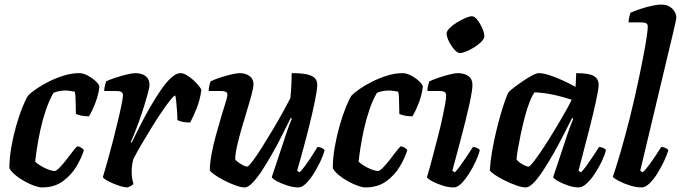

<svg xmlns="http://www.w3.org/2000/svg" viewBox="-20 -820 2979 840"><path d="M163 0Q151 0 131 -7Q111 -14 89 -26Q67 -38 48.5 -53Q30 -68 21 -84Q21 -128 29.5 -176.5Q38 -225 51 -270.5Q64 -316 78 -350.5Q92 -385 103 -402Q113 -413 136.5 -429.5Q160 -446 191.5 -462Q223 -478 258 -489Q293 -500 326 -500Q344 -500 364.5 -489Q385 -478 399.5 -464Q414 -450 415 -441Q411 -405 396.5 -368Q382 -331 369 -311Q350 -311 334 -314.5Q318 -318 312 -322Q312 -331 311.5 -350Q311 -369 310.5 -389.5Q310 -410 307 -419Q296 -421 285.5 -422.5Q275 -424 266 -424Q254 -424 240 -421.5Q226 -419 214 -414Q195 -381 180.5 -338Q166 -295 156.5 -251Q147 -207 141.5 -170.5Q136 -134 134 -113Q141 -105 156.5 -95.5Q172 -86 189.5 -79Q207 -72 219 -72Q226 -72 239.5 -85.5Q253 -99 267.5 -117.5Q282 -136 295.5 -154Q309 -172 318 -180Q328 -179 336 -173.5Q344 -168 347 -163Q337 -130 314.5 -92Q292 -54 255 -27Q218 0 163 0Z M537 0Q526 0 509 -5Q492 -10 474.5 -17.5Q457 -25 444.5 -32.5Q432 -40 430 -45Q438 -71 450 -113.5Q462 -156 475 -206.5Q488 -257 499 -304Q504 -326 508.5 -346.5Q513 -367 515.5 -382Q518 -397 518 -402Q518 -414 510 -418Q502 -422 487 -422H436Q436 -433 439 -445Q442 -457 444 -464Q458 -471 483.5 -479.5Q509 -488 534 -494Q559 -500 572 -500Q600 -500 617 -487Q634 -474 634 -449Q634 -438 627 -412Q620 -386 610 -354Q600 -322 588.5 -290Q577 -258 567 -233Q557 -208 552 -199L556 -196Q573 -230 593.5 -271Q614 -312 637.5 -352.5Q661 -393 684 -426.5Q707 -460 729 -480Q751 -500 769 -500Q782 -500 797 -491Q812 -482 826 -469.5Q840 -457 850 -444.5Q860 -432 861 -426Q855 -383 840.5 -346.5Q826 -310 812 -284Q790 -284 776 -287.5Q762 -291 756 -295Q756 -313 754.5 -334.5Q753 -356 751 -375Q749 -394 747 -402Q741 -402 725 -382Q709 -362 687.5 -330.5Q666 -299 643 -261.5Q620 -224 599 -188.5Q578 -153 564 -125Q560 -112 558 -97.5Q556 -83 556 -69Q556 -55 558 -41.5Q560 -28 564 -15Q560 -11 552.5 -6.5Q545 -2 537 0Z M1051 0Q1035 0 1010 -9Q985 -18 960 -31Q935 -44 917.5 -56.5Q900 -69 898 -75Q898 -105 905.5 -145.5Q913 -186 924.5 -228Q936 -270 947.5 -308Q959 -346 967 -372Q975 -398 975 -404Q975 -415 967 -418.5Q959 -422 946 -422H893Q893 -434 896 -446Q899 -458 901 -464Q915 -471 940 -479.5Q965 -488 990 -494Q1015 -500 1029 -500Q1054 -500 1071.5 -487.5Q1089 -475 1089 -452Q1089 -438 1081 -407.5Q1073 -377 1061 -338Q1049 -299 1037 -257.5Q1025 -216 1017 -180.5Q1009 -145 1009 -122Q1019 -111 1036 -101Q1053 -91 1062 -91Q1067 -91 1084.5 -114Q1102 -137 1125 -173.5Q1148 -210 1172.5 -251Q1197 -292 1217.5 -329.5Q1238 -367 1250 -390Q1253 -414 1254.5 -445Q1256 -476 1256 -500Q1299 -500 1323.5 -494.5Q1348 -489 1358 -477.5Q1368 -466 1368 -449Q1368 -430 1358 -379.5Q1348 -329 1328.5 -251.5Q1309 -174 1280 -73L1291 -66Q1302 -77 1316.5 -97Q1331 -117 1345.5 -139.5Q1360 -162 1369 -177Q1378 -177 1388 -172.5Q1398 -168 1400 -163Q1395 -142 1382 -114.5Q1369 -87 1352.5 -60.5Q1336 -34 1318.5 -17Q1301 0 1286 0Q1263 0 1236.5 -8.5Q1210 -17 1191 -27.5Q1172 -38 1169 -45L1221 -201Q1231 -233 1241 -260.5Q1251 -288 1257 -301L1252 -304Q1235 -270 1214.5 -229Q1194 -188 1171 -147.5Q1148 -107 1126 -73.5Q1104 -40 1084.5 -20Q1065 0 1051 0Z M1578 0Q1566 0 1546 -7Q1526 -14 1504 -26Q1482 -38 1463.5 -53Q1445 -68 1436 -84Q1436 -128 1444.5 -176.5Q1453 -225 1466 -270.5Q1479 -316 1493 -350.5Q1507 -385 1518 -402Q1528 -413 1551.5 -429.5Q1575 -446 1606.5 -462Q1638 -478 1673 -489Q1708 -500 1741 -500Q1759 -500 1779.5 -489Q1800 -478 1814.5 -464Q1829 -450 1830 -441Q1826 -405 1811.5 -368Q1797 -331 1784 -311Q1765 -311 1749 -314.5Q1733 -318 1727 -322Q1727 -331 1726.5 -350Q1726 -369 1725.5 -389.5Q1725 -410 1722 -419Q1711 -421 1700.5 -422.5Q1690 -424 1681 -424Q1669 -424 1655 -421.5Q1641 -419 1629 -414Q1610 -381 1595.5 -338Q1581 -295 1571.5 -251Q1562 -207 1556.5 -170.5Q1551 -134 1549 -113Q1556 -105 1571.5 -95.5Q1587 -86 1604.5 -79Q1622 -72 1634 -72Q1641 -72 1654.5 -85.5Q1668 -99 1682.5 -117.5Q1697 -136 1710.5 -154Q1724 -172 1733 -180Q1743 -179 1751 -173.5Q1759 -168 1762 -163Q1752 -130 1729.5 -92Q1707 -54 1670 -27Q1633 0 1578 0Z M1965 0Q1941 0 1915 -8.5Q1889 -17 1870 -27.5Q1851 -38 1848 -45Q1852 -57 1859.5 -84.5Q1867 -112 1876.5 -148Q1886 -184 1896 -222.5Q1906 -261 1914 -297.5Q1922 -334 1927 -361.5Q1932 -389 1932 -402Q1932 -414 1924 -418Q1916 -422 1902 -422H1850Q1850 -434 1853 -446Q1856 -458 1858 -464Q1873 -471 1897.5 -479.5Q1922 -488 1946 -494Q1970 -500 1982 -500Q2012 -500 2029.5 -487Q2047 -474 2047 -449Q2047 -438 2044 -418Q2041 -398 2034.5 -367.5Q2028 -337 2017.5 -295Q2007 -253 1992.5 -198Q1978 -143 1959 -73L1970 -66Q1980 -76 1994.5 -96Q2009 -116 2024 -138.5Q2039 -161 2049 -177Q2058 -177 2067.5 -172.5Q2077 -168 2079 -163Q2074 -142 2061.5 -114.5Q2049 -87 2032 -60.5Q2015 -34 1998 -17Q1981 0 1965 0ZM1992 -588Q1981 -588 1967.5 -603.5Q1954 -619 1944 -639Q1934 -659 1934 -674Q1934 -684 1947 -697Q1960 -710 1979.5 -722Q1999 -734 2017 -741.5Q2035 -749 2045 -749Q2056 -749 2068.5 -733Q2081 -717 2090 -696.5Q2099 -676 2099 -662Q2099 -651 2086.5 -638Q2074 -625 2055.5 -613.5Q2037 -602 2020 -595Q2003 -588 1992 -588Z M2280 0Q2264 0 2238.5 -9Q2213 -18 2187 -31Q2161 -44 2143 -56.5Q2125 -69 2123 -75Q2125 -112 2132.5 -156Q2140 -200 2150.5 -244Q2161 -288 2172 -325Q2183 -362 2192 -386.5Q2201 -411 2204 -415Q2209 -422 2226.5 -435.5Q2244 -449 2266 -464Q2288 -479 2307.5 -489.5Q2327 -500 2337 -500Q2356 -500 2382.5 -491.5Q2409 -483 2439 -469.5Q2469 -456 2498 -440L2501 -500Q2557 -500 2578 -487.5Q2599 -475 2599 -449Q2599 -430 2588 -379.5Q2577 -329 2557.5 -252Q2538 -175 2511 -73L2522 -66Q2533 -77 2547 -96.5Q2561 -116 2575.5 -138Q2590 -160 2601 -177Q2610 -177 2619.5 -172.5Q2629 -168 2631 -163Q2626 -142 2613 -114.5Q2600 -87 2582.5 -60.5Q2565 -34 2546.5 -17Q2528 0 2512 0Q2490 0 2465 -8.5Q2440 -17 2421.5 -27.5Q2403 -38 2400 -45L2452 -201Q2458 -220 2463.5 -236Q2469 -252 2475 -267.5Q2481 -283 2488 -301L2483 -304Q2466 -270 2445 -229Q2424 -188 2401 -147.5Q2378 -107 2356 -73.5Q2334 -40 2314.5 -20Q2295 0 2280 0ZM2293 -91Q2297 -91 2310.5 -107.5Q2324 -124 2342.5 -151Q2361 -178 2381.5 -210.5Q2402 -243 2421.5 -276Q2441 -309 2457 -337.5Q2473 -366 2481 -384Q2430 -400 2391 -407.5Q2352 -415 2319 -416Q2309 -404 2297.5 -375Q2286 -346 2276 -308Q2266 -270 2258 -231.5Q2250 -193 2245 -163.5Q2240 -134 2240 -122Q2250 -110 2267 -100.5Q2284 -91 2293 -91Z M2787 0Q2763 0 2736 -8.5Q2709 -17 2688 -28Q2667 -39 2661 -46Q2666 -60 2674.5 -87Q2683 -114 2693.5 -149.5Q2704 -185 2714.5 -224.5Q2725 -264 2735 -302Q2746 -347 2757.5 -397Q2769 -447 2779 -495.5Q2789 -544 2797 -586.5Q2805 -629 2809.5 -660Q2814 -691 2814 -703Q2814 -715 2806.5 -718.5Q2799 -722 2787 -722H2730Q2730 -733 2733 -745.5Q2736 -758 2738 -764Q2753 -771 2778 -779.5Q2803 -788 2829 -794Q2855 -800 2874 -800Q2903 -800 2921 -782.5Q2939 -765 2939 -741Q2939 -738 2934.5 -718.5Q2930 -699 2925 -677L2781 -73L2792 -66Q2803 -76 2818 -96Q2833 -116 2848 -138.5Q2863 -161 2873 -177Q2882 -177 2891.5 -172.5Q2901 -168 2904 -163Q2898 -142 2885 -114.5Q2872 -87 2855.5 -60.5Q2839 -34 2821 -17Q2803 0 2787 0Z"/></svg>

Font: Texturina Medium 12pt
Style: Bold Italic
Weight: 700
Italic angle: -11°
Version: Version 1.002